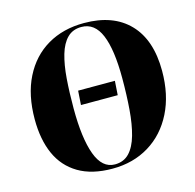

<svg xmlns="http://www.w3.org/2000/svg" viewBox="-109 -858 999 984"><g transform="rotate(-15 390.0 -365.5)"><path d="M370 14Q261 14 189.5 -28.5Q118 -71 83.5 -148.5Q49 -226 49 -333Q49 -462 95.5 -554.5Q142 -647 225.5 -696Q309 -745 420 -745Q575 -745 659.5 -657Q744 -569 744 -405Q744 -278 696.5 -183.5Q649 -89 564.5 -37.5Q480 14 370 14ZM387 -4Q434 -4 463.5 -35Q493 -66 509 -122.5Q525 -179 531 -255Q537 -331 537 -421Q537 -573 504.5 -651Q472 -729 402 -729Q356 -729 327 -700Q298 -671 282.5 -618Q267 -565 261.5 -493Q256 -421 256 -336Q256 -177 288 -90.5Q320 -4 387 -4ZM297 -343 302 -418H497L492 -343Z"/></g></svg>

Font: Literata 72pt ExtraBold
Style: Italic
Weight: 800
Italic angle: -2°
Designer: Latin by Veronika Burian and Jose Scaglione. Greek by Irene Vlachou. Cyrillic by Vera Evstafieva
Foundry: TypeTogether
Version: Version 3.002